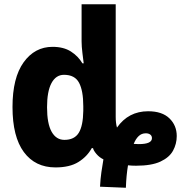

<svg xmlns="http://www.w3.org/2000/svg" viewBox="-20 -780 854 906"><path d="M452 101Q454 63 458.5 32Q463 1 468 -28Q449 -37 435 -53.5Q421 -70 419 -81H413Q391 -41 350 -15.5Q309 10 242 10Q146 10 92.5 -62.5Q39 -135 39 -275Q39 -413 91.5 -486Q144 -559 228 -559Q280 -559 314.5 -537Q349 -515 369 -481H375Q373 -497 369 -529Q365 -561 365 -585V-760H526V-228Q526 -199 532 -178Q586 -255 679 -255Q745 -255 779.5 -221.5Q814 -188 814 -138Q814 -101 796.5 -69Q779 -37 737 -17.5Q695 2 622 2Q613 2 602 1.5Q591 1 584 0Q580 24 577.5 50Q575 76 574 106ZM284 -120Q331 -120 351.5 -153Q372 -186 373 -257V-279Q373 -352 353 -389.5Q333 -427 282 -427Q244 -427 223 -388Q202 -349 202 -274Q202 -197 223.5 -158.5Q245 -120 284 -120ZM635 -100Q697 -100 697 -128Q697 -139 689 -145Q681 -151 668 -151Q648 -151 634 -137.5Q620 -124 611 -101Q622 -100 635 -100Z"/></svg>

Font: Noto Sans SemiCondensed ExtraBold
Style: Regular
Weight: 800
Width: 4
Designer: Monotype Design Team
Foundry: Monotype Imaging Inc.
Version: Version 2.013; ttfautohint (v1.8.4.7-5d5b)